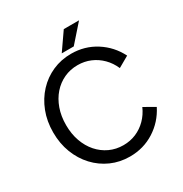

<svg xmlns="http://www.w3.org/2000/svg" viewBox="-202 -1041 1144 1202"><g transform="rotate(-30 369.5 -440.0)"><path d="M611.8 -502 690.4 -546.9Q647.5 -631.8 568.4 -682.1Q489.3 -732.4 391.1 -732.4Q318.8 -732.4 256.6 -704.8Q194.3 -677.2 147.7 -627.2Q101.1 -577.1 75 -509.5Q48.8 -441.9 48.8 -361.3Q48.8 -280.8 75 -213.1Q101.1 -145.5 147.7 -95.5Q194.3 -45.4 256.6 -17.8Q318.8 9.8 391.1 9.8Q489.3 9.8 568.4 -40.5Q647.5 -90.8 690.4 -175.8L611.8 -220.7Q591.8 -175.3 558.6 -141.8Q525.4 -108.4 482.9 -90.3Q440.4 -72.3 391.1 -72.3Q337.9 -72.3 292.5 -93.3Q247.1 -114.3 213.1 -152.8Q179.2 -191.4 160.4 -244.4Q141.6 -297.4 141.6 -361.3Q141.6 -425.3 160.4 -478.3Q179.2 -531.2 213.1 -569.8Q247.1 -608.4 292.5 -629.4Q337.9 -650.4 391.1 -650.4Q440.4 -650.4 482.9 -632.3Q525.4 -614.3 558.6 -581.1Q591.8 -547.9 611.8 -502ZM429.7 -763.7 540 -888.7H429.7L342.8 -763.7Z"/></g></svg>

Font: Giphurs
Style: Regular
Weight: 400
Version: Version 2.010